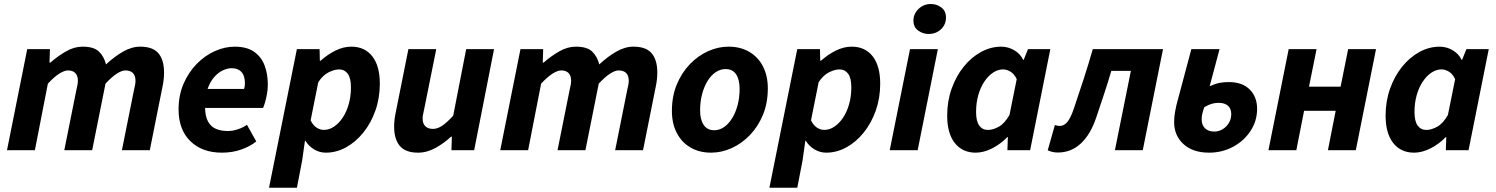

<svg xmlns="http://www.w3.org/2000/svg" viewBox="-20 -737 7339 942"><path d="M14.3 0 113.6 -496.1H225L222.9 -429.7H226.9Q262.9 -461.2 303.4 -484.7Q343.8 -508.1 385.2 -508.1Q440.3 -508.1 465.2 -484.2Q490.1 -460.3 500.2 -421Q541.3 -459.4 583.9 -483.8Q626.5 -508.1 667.9 -508.1Q729.6 -508.1 757.2 -475.6Q784.9 -443.1 784.9 -380.6Q784.9 -364.2 782.9 -346.4Q781 -328.5 776.9 -310L714.9 0H578.1L636.8 -292.8Q640.2 -308.4 642.5 -319.3Q644.8 -330.3 644.8 -340.3Q644.8 -365.9 632.1 -378.7Q619.5 -391.5 594.7 -391.5Q578.1 -391.5 553.6 -376Q529.1 -360.4 497.6 -326.7L432.2 0H295.4L354.1 -292.8Q357.4 -308.4 359.8 -319.3Q362.1 -330.3 362.1 -340.3Q362.1 -365.9 349.4 -378.7Q336.8 -391.5 313.6 -391.5Q296.2 -391.5 271.3 -376Q246.4 -360.4 214.9 -326.7L151.1 0Z M1068.6 12Q971.7 12 913.9 -44.5Q856.1 -100.9 856.1 -200.5Q856.1 -269.5 880.4 -325.8Q904.8 -382 944.7 -423Q984.6 -464 1033.5 -486Q1082.4 -508 1131.5 -508Q1191.2 -508 1226.8 -482.9Q1262.4 -457.8 1278.2 -415.7Q1294 -373.6 1294 -322Q1294 -298.3 1289.8 -275.7Q1285.7 -253.2 1280.4 -235Q1275 -216.9 1270.6 -207.3H957.6L968.3 -300.7H1177.6Q1180 -308.4 1180.8 -314.6Q1181.6 -320.8 1181.6 -329.1Q1181.6 -349.2 1175.5 -365.8Q1169.4 -382.4 1154.7 -392.3Q1140 -402.3 1115 -402.3Q1096.4 -402.3 1074 -392.1Q1051.6 -381.9 1031.7 -359.8Q1011.7 -337.6 998.9 -301.9Q986 -266.2 986 -215.1Q986 -167.5 1000.5 -141.2Q1015 -114.9 1040.1 -104.5Q1065.2 -94.2 1097.3 -94.2Q1121.8 -94.2 1147.6 -102.8Q1173.3 -111.5 1191.5 -124.8L1237.3 -43.1Q1206.8 -18.6 1163.5 -3.3Q1120.3 12 1068.6 12Z M1299.9 184.1 1436.6 -496.1H1548L1549.2 -439.3H1553.2Q1587.2 -469.7 1626 -488.9Q1664.9 -508.1 1703.5 -508.1Q1769 -508.1 1806.2 -461.2Q1843.5 -414.2 1843.5 -326.2Q1843.5 -255.6 1821.6 -193.9Q1799.7 -132.3 1762.2 -86.1Q1724.7 -39.8 1677.4 -13.9Q1630.2 12 1578.6 12Q1547.9 12 1521.1 -4Q1494.3 -20 1478.2 -46.6H1476.2L1462.5 50.2L1436.7 184.1ZM1569 -99.7Q1595.1 -99.7 1618.8 -115.7Q1642.6 -131.7 1661.4 -159.8Q1680.3 -187.9 1691 -226.2Q1701.8 -264.4 1701.8 -308.7Q1701.8 -354.2 1686.1 -375.3Q1670.4 -396.4 1643.8 -396.4Q1620.8 -396.4 1592.4 -382.3Q1564.1 -368.2 1541.5 -333.7L1504 -146.5Q1515.7 -122.4 1533 -111Q1550.3 -99.7 1569 -99.7Z M2030.8 12Q1969.8 12 1941.8 -21Q1913.7 -54 1913.7 -115.4Q1913.7 -132.4 1915.7 -150Q1917.7 -167.6 1921.7 -186L1983.7 -496H2120.4L2061.5 -203.4Q2058.5 -188.6 2056 -177.2Q2053.5 -165.8 2053.5 -155.9Q2053.5 -130.5 2066.8 -117.6Q2080 -104.6 2104.3 -104.6Q2126.5 -104.6 2150.1 -120.6Q2173.8 -136.6 2203.5 -169.4L2267.2 -496H2403.9L2306.4 0H2194.8L2197 -66.6H2193Q2159.8 -35.3 2117.6 -11.7Q2075.4 12 2030.8 12Z M2434.3 0 2533.6 -496.1H2645L2642.9 -429.7H2646.9Q2682.9 -461.2 2723.4 -484.7Q2763.8 -508.1 2805.2 -508.1Q2860.3 -508.1 2885.2 -484.2Q2910.1 -460.3 2920.2 -421Q2961.3 -459.4 3003.9 -483.8Q3046.5 -508.1 3087.9 -508.1Q3149.6 -508.1 3177.2 -475.6Q3204.9 -443.1 3204.9 -380.6Q3204.9 -364.2 3202.9 -346.4Q3201 -328.5 3196.9 -310L3134.9 0H2998.1L3056.8 -292.8Q3060.2 -308.4 3062.5 -319.3Q3064.8 -330.3 3064.8 -340.3Q3064.8 -365.9 3052.1 -378.7Q3039.5 -391.5 3014.7 -391.5Q2998.1 -391.5 2973.6 -376Q2949.1 -360.4 2917.6 -326.7L2852.2 0H2715.4L2774.1 -292.8Q2777.4 -308.4 2779.8 -319.3Q2782.1 -330.3 2782.1 -340.3Q2782.1 -365.9 2769.4 -378.7Q2756.8 -391.5 2733.6 -391.5Q2716.2 -391.5 2691.3 -376Q2666.4 -360.4 2634.9 -326.7L2571.1 0Z M3469.1 12Q3411.1 12 3367.7 -13.3Q3324.4 -38.6 3300.5 -84.7Q3276.5 -130.8 3276.5 -192.5Q3276.5 -264.4 3300.4 -322.2Q3324.3 -380.1 3364.3 -421.7Q3404.4 -463.4 3453.9 -485.8Q3503.4 -508.1 3554.5 -508.1Q3612.6 -508.1 3655.9 -482.8Q3699.3 -457.5 3723.2 -411.4Q3747.1 -365.3 3747.1 -303.6Q3747.1 -231.7 3723.3 -173.9Q3699.4 -116.1 3659.3 -74.4Q3619.3 -32.7 3569.8 -10.4Q3520.2 12 3469.1 12ZM3484.3 -98Q3509.7 -98 3532.2 -113.5Q3554.7 -129 3571.8 -156.5Q3588.9 -184 3598.8 -221Q3608.7 -258 3608.7 -300.9Q3608.7 -346.9 3591.5 -372.5Q3574.3 -398.1 3539.4 -398.1Q3514.2 -398.1 3491.6 -383Q3469 -367.9 3451.9 -340.4Q3434.8 -313 3424.9 -276Q3414.9 -239 3414.9 -195.2Q3414.9 -150.3 3432.5 -124.2Q3450.1 -98 3484.3 -98Z M3754.9 184.1 3891.6 -496.1H4003L4004.2 -439.3H4008.2Q4042.2 -469.7 4081 -488.9Q4119.9 -508.1 4158.5 -508.1Q4224 -508.1 4261.2 -461.2Q4298.5 -414.2 4298.5 -326.2Q4298.5 -255.6 4276.6 -193.9Q4254.7 -132.3 4217.2 -86.1Q4179.7 -39.8 4132.4 -13.9Q4085.2 12 4033.6 12Q4002.9 12 3976.1 -4Q3949.3 -20 3933.2 -46.6H3931.2L3917.5 50.2L3891.7 184.1ZM4024 -99.7Q4050.1 -99.7 4073.8 -115.7Q4097.6 -131.7 4116.4 -159.8Q4135.3 -187.9 4146 -226.2Q4156.8 -264.4 4156.8 -308.7Q4156.8 -354.2 4141.1 -375.3Q4125.4 -396.4 4098.8 -396.4Q4075.8 -396.4 4047.4 -382.3Q4019.1 -368.2 3996.5 -333.7L3959 -146.5Q3970.7 -122.4 3988 -111Q4005.3 -99.7 4024 -99.7Z M4345.2 0 4444.7 -496H4581.4L4482.3 0ZM4535.7 -570.3Q4508.1 -570.3 4484.8 -587Q4461.6 -603.6 4461.6 -636.2Q4461.6 -669.1 4486.7 -693.3Q4511.8 -717.4 4547 -717.4Q4575.5 -717.4 4598.3 -700.4Q4621.2 -683.3 4621.2 -651.2Q4621.2 -616.2 4596.6 -593.3Q4572 -570.3 4535.7 -570.3Z M4767.1 12Q4702 12 4664.5 -35.3Q4627.1 -82.7 4627.1 -169.8Q4627.1 -240.8 4649.1 -302.4Q4671.1 -363.9 4708.4 -410Q4745.6 -456 4793.1 -482Q4840.6 -508 4892.2 -508Q4926 -508 4955.9 -490.7Q4985.8 -473.3 5000.2 -443H5002.2L5023.7 -496H5133.2L5034.1 0H4922.6L4924.8 -64.6H4922.4Q4888.9 -29.8 4847.3 -8.9Q4805.7 12 4767.1 12ZM4826.8 -99.5Q4852 -99.5 4880.5 -115.4Q4909 -131.2 4932.8 -173L4968.3 -348.8Q4956.2 -374.1 4937.9 -385.3Q4919.5 -396.5 4901.6 -396.5Q4875.6 -396.5 4851.9 -380.5Q4828.1 -364.6 4809.3 -336.3Q4790.4 -308 4779.6 -269.9Q4768.9 -231.8 4768.9 -187.6Q4768.9 -142 4784.5 -120.8Q4800 -99.5 4826.8 -99.5Z M5170.1 11.3Q5154.4 11.3 5142.4 8.1Q5130.5 5 5120.4 0.4L5155.4 -123.2Q5161.1 -122.2 5167.3 -120.7Q5173.5 -119.2 5180.4 -119.2Q5200.8 -119.2 5216.9 -138.9Q5233 -158.6 5247.8 -202Q5272.8 -275.1 5296.4 -348.1Q5319.9 -421 5341.6 -496.1H5686L5586.7 0H5450L5528.4 -389.4H5432.5Q5415.1 -330.3 5396.3 -273.9Q5377.6 -217.5 5358.2 -160.1Q5330.7 -77.5 5282.9 -33.1Q5235 11.3 5170.1 11.3Z M5912 12Q5832.5 12 5786.6 -29.9Q5740.6 -71.8 5740.6 -137.4Q5740.6 -162.4 5744.7 -186Q5748.9 -209.6 5751.9 -221.6L5825.1 -496.1H5963.5L5914.9 -313.9Q5941.6 -326.1 5962.4 -330.2Q5983.3 -334.3 6008.5 -334.3Q6075.6 -334.3 6111.6 -297.7Q6147.7 -261.1 6147.7 -203.1Q6147.7 -144 6115.8 -95.1Q6083.9 -46.2 6030.3 -17.1Q5976.6 12 5912 12ZM5937.2 -91.5Q5959.4 -91.5 5978.5 -103Q5997.6 -114.5 6009.2 -134Q6020.8 -153.5 6020.8 -177.3Q6020.8 -204 6004.8 -218.2Q5988.8 -232.4 5958.5 -232.4Q5942.4 -232.4 5927 -228.3Q5911.6 -224.2 5888.7 -211.4Q5882.2 -193.6 5879 -179.9Q5875.7 -166.2 5875.7 -151.7Q5875.7 -122.8 5892.5 -107.1Q5909.3 -91.5 5937.2 -91.5Z M6203.3 0 6302.6 -496.1H6439.4L6402.3 -311.8H6557.3L6594.4 -496.1H6731.2L6631.9 0H6495.1L6533.2 -193.5H6378.2L6340.1 0Z M6918.1 12Q6853 12 6815.5 -35.3Q6778.1 -82.7 6778.1 -169.8Q6778.1 -240.8 6800.1 -302.4Q6822.1 -363.9 6859.4 -410Q6896.6 -456 6944.1 -482Q6991.6 -508 7043.2 -508Q7077 -508 7106.9 -490.7Q7136.8 -473.3 7151.2 -443H7153.2L7174.7 -496H7284.2L7185.1 0H7073.6L7075.8 -64.6H7073.4Q7039.9 -29.8 6998.3 -8.9Q6956.7 12 6918.1 12ZM6977.8 -99.5Q7003 -99.5 7031.5 -115.4Q7060 -131.2 7083.8 -173L7119.3 -348.8Q7107.2 -374.1 7088.9 -385.3Q7070.5 -396.5 7052.6 -396.5Q7026.6 -396.5 7002.9 -380.5Q6979.1 -364.6 6960.3 -336.3Q6941.4 -308 6930.6 -269.9Q6919.9 -231.8 6919.9 -187.6Q6919.9 -142 6935.5 -120.8Q6951 -99.5 6977.8 -99.5Z"/></svg>

Font: Source Sans 3 VF
Style: Italic
Weight: 200
Italic angle: -11°
Designer: Paul D. Hunt
Foundry: Adobe Systems Incorporated
Version: Version 3.042;hotconv 1.0.118;makeotfexe 2.5.65603